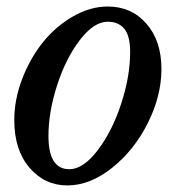

<svg xmlns="http://www.w3.org/2000/svg" viewBox="-20 -560 563 590"><path d="M23.9 -190.9Q23.9 -254.9 48.6 -318.6Q73.2 -382.3 112.5 -430.9Q151.9 -479.5 204.8 -509.8Q257.8 -540 311 -540Q383.8 -540 429.9 -487.3Q476.1 -434.6 476.1 -348.1Q476.1 -265.6 434.3 -182.1Q392.6 -98.6 324.7 -44.4Q256.8 9.8 187 9.8Q117.2 9.8 70.6 -44.7Q23.9 -99.1 23.9 -190.9ZM192.9 -40Q235.8 -40 280.3 -98.4Q324.7 -156.7 352.3 -241Q379.9 -325.2 379.9 -399.9Q379.9 -449.7 362.1 -471.4Q344.2 -493.2 311 -493.2Q268.1 -493.2 224.9 -436.3Q181.6 -379.4 155.3 -297.4Q128.9 -215.3 128.9 -142.1Q128.9 -40 192.9 -40Z"/></svg>

Font: Libre Baskerville
Style: Italic
Weight: 400
Designer: Pablo Impallari, Rodrigo Fuenzalida
Foundry: Pablo Impallari, Rodrigo Fuenzalida
Version: Version 1.000